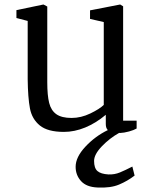

<svg xmlns="http://www.w3.org/2000/svg" viewBox="-20 -577 671 853"><path d="M510 13Q467 37 432.5 73Q398 109 398 138Q398 170 413 183Q428 196 462 198Q489 199 513 189Q537 179 568 163L578 203Q547 227 509 243Q471 259 413 256Q364 254 340 227.5Q316 201 316 164Q316 121 359.5 74.5Q403 28 459 1Q450 -8 450 -26V-67Q406 -30 358.5 -10.5Q311 9 264 9Q192 9 157 -19.5Q122 -48 113 -95.5Q104 -143 103 -225V-484L53 -497V-532L173 -557L190 -548V-212Q190 -153 198.5 -119.5Q207 -86 230.5 -69.5Q254 -53 298 -53Q340 -53 381.5 -73Q423 -93 441 -111V-479L380 -493V-531L514 -557L527 -549V-41H587V-6Q575 1 553.5 7Q532 13 512 14Z"/></svg>

Font: Martel
Style: Regular
Weight: 400
Designer: Dan Reynolds
Foundry: Dan Reynolds
Version: Version 1.001; ttfautohint (v1.1) -l 5 -r 5 -G 72 -x 0 -D la